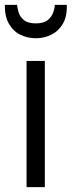

<svg xmlns="http://www.w3.org/2000/svg" viewBox="-25 -768 294 788"><path d="M84 0V-518H159V0ZM122 -611Q88 -611 58.5 -625.5Q29 -640 11.5 -670.5Q-6 -701 -5 -748H45Q46 -737 51 -718.5Q56 -700 72.5 -686Q89 -672 122 -672Q155 -672 171.5 -686Q188 -700 194 -718.5Q200 -737 200 -748H249Q251 -701 233 -670.5Q215 -640 185.5 -625.5Q156 -611 122 -611Z"/></svg>

Font: Ubuntu Sans
Style: Regular
Weight: 400
Designer: Dalton Maag Ltd
Foundry: Dalton Maag Ltd
Version: Version 1.006; ttfautohint (v1.8.4.7-5d5b)